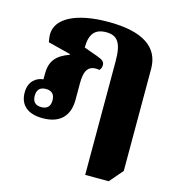

<svg xmlns="http://www.w3.org/2000/svg" viewBox="-117 -662 919 1001"><g transform="rotate(15 343.0 -161.0)"><path d="M434 240H561L623 168V-383C623 -501 530 -562 346 -562C169 -562 67 -506 67 -420C67 -412 68 -400 72 -379L194 -348V-344C123 -319 95 -281 95 -216V-185C58 -182 18 -155 18 -94C18 -24 64 12 143 12C235 12 284 -37 284 -125V-213C284 -278 299 -319 364 -308C371 -315 375 -325 375 -336C375 -355 364 -363 335 -374L260 -401C260 -473 287 -507 348 -507C411 -507 434 -470 434 -372ZM121 -42C88 -42 73 -60 73 -91C73 -122 88 -140 121 -140C154 -140 169 -122 169 -91C169 -60 154 -42 121 -42Z"/></g></svg>

Font: Noto Serif Thai Black
Style: Regular
Weight: 900
Designer: Monotype Design Team
Foundry: Monotype Imaging Inc.
Version: Version 2.002